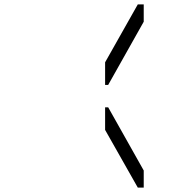

<svg xmlns="http://www.w3.org/2000/svg" viewBox="-20 -938 856 875"><path d="M608 -918H635V-839L473 -551H459V-654ZM635 -161V-83H608L459 -346V-449H473Z"/></svg>

Font: DSEG14 Classic
Style: Light
Weight: 300
Designer: Keshikan(Twitter:@keshinomi_88pro)
Version: Version 0.46